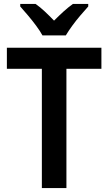

<svg xmlns="http://www.w3.org/2000/svg" viewBox="-20 -957 551 977"><path d="M318 0H193V-607H15V-714H496V-607H318ZM196 -777Q184 -799 164 -826Q144 -853 122 -879Q100 -905 83 -924V-937H161Q184 -921 207.5 -899Q231 -877 255 -852Q281 -878 303.5 -898.5Q326 -919 351 -937H429V-924Q412 -905 390 -879.5Q368 -854 348 -826.5Q328 -799 315 -777Z"/></svg>

Font: Noto Sans Hebrew SemiCondensed SemiBold
Style: Regular
Weight: 600
Width: 4
Designer: Monotype Design Team
Foundry: Monotype Imaging Inc.
Version: Version 2.004; ttfautohint (v1.8.4.7-5d5b)